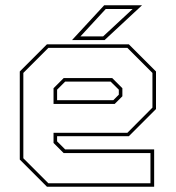

<svg xmlns="http://www.w3.org/2000/svg" viewBox="-20 -708 666 728"><path d="M468.5 -540 571.5 -437V-294.5L468.5 -191.5H196.5V-172L227 -141.5H564.5V0H158L55 -103V-437L158 -540ZM405.5 -412 444 -373.5V-343L415 -314H183V-373.5L221.5 -412ZM463 -526.5H163.5L68.5 -431.5V-108L163.5 -13H550.5V-127.5H221.5L183 -166V-204.5H463L558 -300V-431.5ZM399.5 -398.5H227L196.5 -368V-328H409.5L430.5 -349V-368ZM253 -556 375 -688H518.5L376.5 -556ZM285 -570H371L483 -674H381Z"/></svg>

Font: Tourney Thin Thin
Style: Regular
Weight: 250
Version: Version 1.015